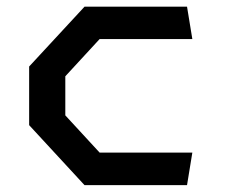

<svg xmlns="http://www.w3.org/2000/svg" viewBox="-20 -540 660 560"><path d="M226.5 0H525.5L541 -95H270.5L170.5 -203.5V-317.5L270.5 -426H541L525.5 -520.5H226.5L65 -346V-175Z"/></svg>

Font: Monaspace Krypton Medium
Style: Regular
Weight: 500
Designer: Riley Cran & the Lettermatic Team
Foundry: Lettermatic
Version: Version 1.101 (Monaspace Krypton)